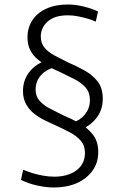

<svg xmlns="http://www.w3.org/2000/svg" viewBox="-20 -748 552 852"><path d="M220 84Q184 84 144 75Q104 66 73 50L83 5Q101 13 123.5 20Q146 27 171.5 31.5Q197 36 221 36Q281 36 319 8Q357 -20 357 -70Q357 -102 338.5 -123.5Q320 -145 289.5 -161Q259 -177 224 -193Q199 -204 174 -216.5Q149 -229 128 -246.5Q107 -264 94.5 -288Q82 -312 82 -344Q82 -397 115.5 -435Q149 -473 207 -486L230 -451Q187 -442 162.5 -415Q138 -388 138 -350Q138 -321 155.5 -301Q173 -281 201 -266.5Q229 -252 261 -236Q296 -222 331.5 -202Q367 -182 391.5 -151.5Q416 -121 416 -73Q416 -26 390.5 9.5Q365 45 321 64.5Q277 84 220 84ZM297 -201Q336 -214 357.5 -241Q379 -268 379 -304Q379 -338 360 -359.5Q341 -381 310 -397Q279 -413 245 -429Q220 -440 195 -453Q170 -466 148.5 -483.5Q127 -501 114.5 -525Q102 -549 102 -582Q102 -625 123.5 -658Q145 -691 185.5 -709.5Q226 -728 281 -728Q316 -728 353.5 -718.5Q391 -709 415 -697L405 -652Q390 -659 369.5 -665Q349 -671 326.5 -675.5Q304 -680 281 -680Q222 -680 191.5 -652.5Q161 -625 161 -586Q161 -556 178 -536Q195 -516 222.5 -501.5Q250 -487 280 -472Q317 -456 353 -436.5Q389 -417 412.5 -387.5Q436 -358 436 -310Q436 -259 406.5 -222.5Q377 -186 327 -168Z"/></svg>

Font: Murecho Thin Light
Style: Regular
Weight: 300
Version: Version 1.010